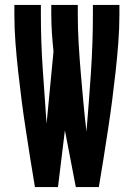

<svg xmlns="http://www.w3.org/2000/svg" viewBox="-20 -755 540 775"><path d="M121 0Q111 -58 102 -116Q93 -174 84 -232Q75 -290 67.5 -348Q60 -406 53.5 -464.5Q47 -523 42.5 -581.5Q38 -640 38 -698V-735H145V-698Q145 -587 152.5 -476.5Q160 -366 168 -256L196 -547Q192 -585 189.5 -622.5Q187 -660 187 -698V-735H294V-698Q294 -639 297.5 -579.5Q301 -520 306 -461Q311 -402 316.5 -342.5Q322 -283 329 -224Q339 -343 347 -461.5Q355 -580 355 -698V-735H462V-698Q462 -640 457.5 -581.5Q453 -523 446.5 -464.5Q440 -406 432.5 -348Q425 -290 416 -232Q407 -174 398 -116Q389 -58 379 0H286Q275 -57 264 -114.5Q253 -172 242 -229L214 0Z"/></svg>

Font: Iosevka Curly Extrabold
Style: Regular
Weight: 800
Monospace: yes
Designer: Belleve Invis
Foundry: Belleve Invis
Version: Version 22.1.2; ttfautohint (v1.8.4)